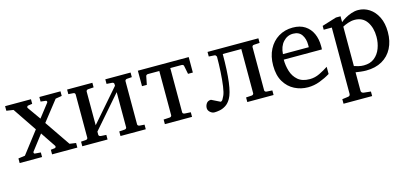

<svg xmlns="http://www.w3.org/2000/svg" viewBox="-61 -926 3365 1576"><g transform="rotate(-15 1621.0 -138.0)"><path d="M500 0H285.2V-39.1L318.8 -43Q325.7 -43.9 328.4 -50Q331.1 -56.2 328.1 -61L242.2 -189L144 -61Q140.6 -56.6 142.1 -50.3Q143.6 -43.9 149.9 -43L200.2 -39.1V0H9.8V-39.1L66.9 -46.9L210 -232.9L74.2 -434.1L15.1 -442.9V-481.9H234.9V-442.9L200.2 -438Q193.4 -437.5 190.2 -431.4Q187 -425.3 189.9 -419.9L269 -308.1L356 -419.9Q359.9 -424.3 357.9 -430.9Q356 -437.5 349.1 -438L306.2 -442.9V-481.9H485.8V-442.9L432.1 -434.1L297.9 -263.2L445.8 -46.9L500 -39.1Z M1081.5 0H866.7V-39.1L912.6 -42Q921.9 -43 925.8 -47.6Q929.7 -52.2 929.7 -57.1V-356L692.9 -84V-57.1Q692.9 -52.2 697.3 -47.6Q701.7 -43 710 -42L756.8 -39.1V0H542V-39.1L584 -42Q592.3 -43 595.9 -47.6Q599.6 -52.2 599.6 -57.1V-424.8Q599.6 -429.7 595.9 -434.6Q592.3 -439.5 584 -439.9L542 -442.9V-481.9H756.8V-442.9L710 -439.9Q701.7 -439.5 697.3 -434.6Q692.9 -429.7 692.9 -424.8V-138.2L929.7 -410.2V-424.8Q929.7 -429.7 925.8 -434.6Q921.9 -439.5 912.6 -439.9L866.7 -442.9V-481.9H1081.5V-442.9L1039.6 -439.9Q1031.7 -439.5 1027.3 -434.6Q1022.9 -429.7 1022.9 -424.8V-57.1Q1022.9 -52.2 1027.3 -47.6Q1031.7 -43 1039.6 -42L1081.5 -39.1Z M1575.2 -481V-349.6H1534.2L1520 -420.9Q1519.5 -426.3 1513.7 -429.7Q1507.8 -433.1 1503.4 -433.1H1214.8Q1210.4 -433.1 1204.8 -429.7Q1199.2 -426.3 1198.2 -420.9L1184.1 -349.6H1143.1V-481ZM1405.8 -454.1V-57.1Q1405.8 -52.2 1409.7 -47.6Q1413.6 -43 1422.9 -42L1474.6 -39.1V0H1243.7V-39.1L1295.4 -42Q1304.7 -43 1308.6 -47.6Q1312.5 -52.2 1312.5 -57.1V-454.1Z M2167.5 0H1944.3V-39.1L1992.7 -42Q2001 -43 2005.1 -47.6Q2009.3 -52.2 2009.3 -57.1V-433.1H1851.6Q1851.6 -144 1803.7 -63Q1784.7 -29.8 1759.3 -13.7Q1733.9 2.4 1708.3 7.3Q1682.6 12.2 1663.6 12.2Q1643.6 12.2 1626.5 -2.9Q1609.4 -18.1 1609.4 -38.1Q1609.4 -59.1 1621.8 -77.1Q1634.3 -95.2 1660.6 -95.2L1733.4 -59.1Q1744.6 -59.1 1752.9 -73.5Q1761.2 -87.9 1766.6 -100.1Q1777.8 -123.5 1785.2 -176Q1792.5 -228.5 1796.4 -294.4Q1800.3 -360.4 1800.3 -424.8Q1796.9 -428.2 1794.4 -433.8Q1792 -439.5 1783.7 -439.9L1735.4 -442.9V-481.9H2167.5V-442.9L2118.7 -439.9Q2110.4 -439.5 2106.4 -434.6Q2102.5 -429.7 2102.5 -424.8V-57.1Q2102.5 -52.2 2106.4 -47.6Q2110.4 -43 2118.7 -42L2167.5 -39.1Z M2458.5 12.2Q2397.9 12.2 2345 -14.6Q2292 -41.5 2259.3 -95.9Q2226.6 -150.4 2226.6 -233.9Q2226.6 -312 2256.8 -370.6Q2287.1 -429.2 2340.3 -461.7Q2393.6 -494.1 2461.4 -494.1Q2523.4 -494.1 2564.9 -467Q2606.4 -439.9 2627.4 -393.3Q2648.4 -346.7 2648.4 -287.1Q2648.4 -281.7 2648.4 -273.7Q2648.4 -265.6 2647.5 -258.8H2323.2Q2323.2 -208 2338.1 -159.7Q2353 -111.3 2389.4 -80.1Q2425.8 -48.8 2490.2 -48.8Q2533.2 -48.8 2574 -68.6Q2614.7 -88.4 2648.4 -110.8V-49.8Q2606.4 -23.9 2557.9 -5.9Q2509.3 12.2 2458.5 12.2ZM2328.6 -304.2H2548.3V-326.2Q2548.3 -375.5 2524.7 -410.2Q2501 -444.8 2451.2 -444.8Q2401.9 -444.8 2367.2 -406.7Q2332.5 -368.7 2328.6 -304.2Z M3207.5 -256.8Q3207.5 -178.7 3177.2 -120.1Q3147 -61.5 3090.3 -29.3Q3033.7 2.9 2954.6 2.9Q2935.1 2.9 2908.9 0Q2882.8 -2.9 2865.7 -5.9V151.9Q2865.7 161.1 2872.1 166.5Q2878.4 171.9 2887.7 172.9L2946.8 179.2V217.8H2703.6V179.2L2751.5 172.9Q2772.5 171.4 2772.5 151.9V-411.1H2703.6V-443.8L2826.7 -481.9H2865.7V-432.1Q2881.3 -445.8 2905.8 -460Q2930.2 -474.1 2959.2 -484.1Q2988.3 -494.1 3016.6 -494.1Q3068.4 -494.1 3111.6 -465.8Q3154.8 -437.5 3181.2 -384.5Q3207.5 -331.5 3207.5 -256.8ZM3107.4 -243.2Q3107.4 -320.3 3072 -372.1Q3036.6 -423.8 2967.8 -423.8Q2940.4 -423.8 2911.6 -413.8Q2882.8 -403.8 2865.7 -394V-59.1Q2878.4 -54.2 2901.4 -48.6Q2924.3 -43 2946.8 -43Q3002 -43 3037.4 -71.3Q3072.8 -99.6 3090.1 -145.5Q3107.4 -191.4 3107.4 -243.2Z"/></g></svg>

Font: Charis
Style: Regular
Weight: 400
Designer: Walt Agee, Miriam Martin, Annie Olsen, Victor Gaultney, Lorna Priest, Alan Ward, Bob Hallissy, Martin Hosken, Sharon Cor
Foundry: SIL Global
Version: Version 7.000